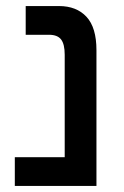

<svg xmlns="http://www.w3.org/2000/svg" viewBox="-20 -615 410 635"><path d="M29 0V-95H194V-434Q194 -469 182 -484.5Q170 -500 142 -500H65V-595H175Q233 -595 266 -559.5Q299 -524 299 -449V0Z"/></svg>

Font: Noto Sans Hebrew SemiCondensed Medium
Style: Regular
Weight: 500
Width: 4
Designer: Monotype Design Team
Foundry: Monotype Imaging Inc.
Version: Version 2.003